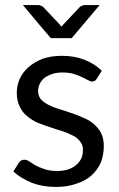

<svg xmlns="http://www.w3.org/2000/svg" viewBox="-20 -737 473 765"><path d="M365.2 -422.9Q359.4 -412.1 346.7 -412.1Q339.8 -412.1 330.1 -418Q320.3 -422.9 306.6 -429.7Q293 -436.5 274.4 -442.4Q254.9 -448.2 228.5 -448.2Q206.1 -448.2 188.5 -442.4Q170.9 -436.5 157.2 -426.8Q144.5 -416 138.7 -403.3Q131.8 -389.6 131.8 -374Q131.8 -355.5 142.6 -341.8Q154.3 -329.1 172.9 -319.3Q191.4 -309.6 214.8 -302.7Q238.3 -295.9 262.7 -287.1Q287.1 -279.3 310.5 -268.6Q335 -258.8 352.5 -244.1Q371.1 -228.5 382.8 -207Q393.6 -185.5 393.6 -155.3Q393.6 -120.1 381.8 -89.8Q369.1 -60.5 344.7 -38.1Q320.3 -16.6 284.2 -4.9Q249 7.8 202.1 7.8Q149.4 7.8 106.4 -8.8Q63.5 -26.4 33.2 -53.7Q40 -64.5 54.7 -87.9Q58.6 -93.8 64.5 -97.7Q69.3 -100.6 78.1 -100.6Q86.9 -100.6 96.7 -93.8Q107.4 -86.9 121.1 -78.1Q135.7 -70.3 156.2 -63.5Q176.8 -55.7 207 -55.7Q233.4 -55.7 252.9 -62.5Q272.5 -69.3 285.2 -81.1Q297.9 -92.8 304.7 -107.4Q310.5 -122.1 310.5 -139.6Q310.5 -160.2 298.8 -173.8Q288.1 -188.5 269.5 -197.3Q251 -207 227.5 -214.8Q203.1 -221.7 178.7 -230.5Q154.3 -238.3 129.9 -248Q106.4 -258.8 87.9 -274.4Q69.3 -289.1 58.6 -312.5Q46.9 -335 46.9 -367.2Q46.9 -396.5 58.6 -422.9Q71.3 -450.2 93.8 -469.7Q117.2 -490.2 150.4 -502.9Q183.6 -514.6 226.6 -514.6Q277.3 -514.6 316.4 -499Q356.4 -483.4 385.7 -455.1Q378.9 -444.3 365.2 -422.9ZM377 -716.8Q349.6 -683.6 265.6 -585Q245.1 -585 182.6 -585Q154.3 -617.2 71.3 -716.8Q85.9 -716.8 132.8 -716.8Q138.7 -716.8 143.6 -713.9Q149.4 -711.9 152.3 -709Q173.8 -686.5 216.8 -640.6Q218.8 -638.7 220.7 -635.7Q222.7 -633.8 224.6 -630.9Q227.5 -633.8 229.5 -635.7Q231.4 -638.7 233.4 -640.6Q254.9 -664.1 297.9 -709Q300.8 -711.9 306.6 -713.9Q311.5 -716.8 317.4 -716.8Q336.9 -716.8 377 -716.8Z"/></svg>

Font: Lato
Style: Regular
Weight: 400
Designer: Lukasz Dziedzic with Adam Twardoch and Botio Nikoltchev
Version: Version 2.015; 2015-08-06; http://www.latofonts.com/